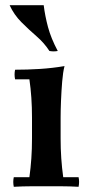

<svg xmlns="http://www.w3.org/2000/svg" viewBox="-20 -716 349 738"><path d="M282 -35Q286 -17 282 2Q248 0 217 0Q186 0 158 0Q130 0 99 0Q68 0 33 2Q29 -17 33 -35H93Q98 -71 100.5 -107.5Q103 -144 103 -184V-264Q103 -343 93 -411H38Q34 -430 38 -448Q85 -448 133 -451Q181 -454 228 -462Q222 -439 219 -402.5Q216 -366 214.5 -328.5Q213 -291 213 -264V-184Q213 -144 215.5 -107.5Q218 -71 223 -35ZM17 -696H148Q153 -655 164.5 -612Q176 -569 202 -520Q186 -517 170 -520Q150 -551 120.5 -576.5Q91 -602 62.5 -630.5Q34 -659 17 -696Z"/></svg>

Font: Poltawski Nowy Medium
Style: Regular
Weight: 500
Version: Version 1.001;gftools[0.9.25]